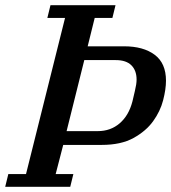

<svg xmlns="http://www.w3.org/2000/svg" viewBox="-46 -718 658 738"><path d="M-14 -49H54L204 -649H136L148 -698H398L386 -649H318L291 -540H431Q505 -540 548.5 -507.5Q592 -475 592 -408Q592 -375 581 -332.5Q570 -290 542.5 -252Q515 -214 467 -187.5Q419 -161 345 -161H197L168 -49H236L224 0H-26ZM210 -214H330Q379 -214 414 -244Q449 -274 463 -328Q466 -342 472.5 -368.5Q479 -395 479 -412Q479 -447 459 -467Q439 -487 399 -487H278Z"/></svg>

Font: IBM Plex Serif Medium
Style: Italic
Weight: 500
Italic angle: -14°
Designer: Mike Abbink, Paul van der Laan, Pieter van Rosmalen
Foundry: Bold Monday
Version: Version 2.5